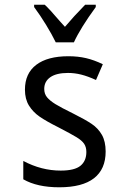

<svg xmlns="http://www.w3.org/2000/svg" viewBox="-20 -786 540 816"><path d="M79 -24V-102Q156 -61 238 -61Q297 -61 322 -81.5Q347 -102 347 -140Q347 -161 337.5 -175Q328 -189 305 -203Q282 -217 228 -245Q176 -271 148 -290.5Q120 -310 103 -337.5Q86 -365 86 -405Q86 -474 134 -510.5Q182 -547 271 -547Q311 -547 345.5 -539Q380 -531 417 -513L388 -446Q353 -462 325 -469Q297 -476 269 -476Q220 -476 194 -458Q168 -440 168 -408Q168 -387 180 -372.5Q192 -358 215.5 -343.5Q239 -329 292 -303Q342 -278 369.5 -259.5Q397 -241 413 -213Q429 -185 429 -142Q429 -67 379.5 -28.5Q330 10 232 10Q138 10 79 -24ZM125 -756V-766H170Q189 -749 237 -693L256 -672Q293 -716 342 -766H387V-756Q322 -667 294 -606H217Q201 -639 176 -680Q151 -721 125 -756Z"/></svg>

Font: Noto Sans Mono UI Cond
Style: Regular
Weight: 400
Width: 3
Monospace: yes
Designer: Monotype Design team
Foundry: Monotype Imaging Inc.
Version: Version 1.000